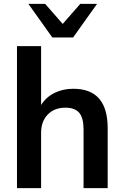

<svg xmlns="http://www.w3.org/2000/svg" viewBox="-20 -975 643 995"><path d="M68 0V-736H193V-431Q219 -472 262.5 -493.5Q306 -515 360 -515Q538 -515 538 -311V0H413V-305Q413 -364 390.5 -390.5Q368 -417 319 -417Q262 -417 227.5 -381.5Q193 -346 193 -287V0ZM251 -781 127 -955H214L305 -851L396 -955H483L359 -781Z"/></svg>

Font: MulishBold
Style: Bold
Weight: 700
Designer: Vernon Adams
Foundry: Vernon Adams
Version: Version 3.602; ttfautohint (v1.8.3)